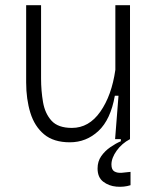

<svg xmlns="http://www.w3.org/2000/svg" viewBox="-20 -532 605 734"><path d="M247 12Q185 12 148.5 -18.5Q112 -49 96 -101Q80 -153 80 -217V-512H137V-232Q137 -185 144.5 -141.5Q152 -98 177 -70.5Q202 -43 255 -43Q320 -43 363.5 -105Q407 -167 421 -265V-512H477V0H420L433 -166H419Q403 -75 356.5 -31.5Q310 12 247 12ZM479 176Q454 184 425 181.5Q396 179 374.5 162.5Q353 146 353 112Q353 85 367 65Q381 45 402 30.5Q423 16 442 8V-5H477V0Q446 16 426 44Q406 72 406 97Q406 117 417.5 123.5Q429 130 446 128.5Q463 127 479 125Z"/></svg>

Font: Bricolage Grotesque 10pt ExtraLight
Style: Regular
Weight: 200
Designer: Mathieu Triay
Foundry: Atelier Triay
Version: Version 1.000; ttfautohint (v1.8.4.7-5d5b);gftools[0.9.32]